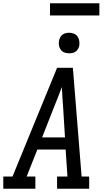

<svg xmlns="http://www.w3.org/2000/svg" viewBox="-30 -1147 650 1167"><path d="M-10 0V-74H46L317 -735H413L466 -74H512V0H317V-74H380L369 -238H197L132 -74H185V0ZM226 -312H365L354 -490Q351 -522 349.5 -554Q348 -586 346 -618Q334 -586 321.5 -554Q309 -522 296 -490ZM390 -823Q375 -823 361.5 -828Q348 -833 339.5 -844.5Q331 -856 328.5 -870.5Q326 -885 329 -900Q331 -910 336 -920Q341 -930 350 -936.5Q359 -943 369.5 -945.5Q380 -948 390 -948Q405 -948 419 -942.5Q433 -937 441 -925.5Q449 -914 451.5 -899.5Q454 -885 452 -870Q450 -860 444.5 -850Q439 -840 430 -833.5Q421 -827 410.5 -825Q400 -823 390 -823ZM274 -1053V-1127H574V-1053Z"/></svg>

Font: Iosevka Slab Extended Oblique
Style: Regular
Weight: 400
Width: 7
Italic angle: -9°
Monospace: yes
Designer: Belleve Invis
Foundry: Belleve Invis
Version: Version 11.1.0; ttfautohint (v1.8.3)